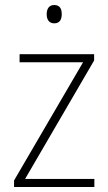

<svg xmlns="http://www.w3.org/2000/svg" viewBox="-20 -745 432 765"><path d="M196 -725C174 -725 166 -708 166 -688C166 -668 175 -652 196 -652C218 -652 226 -667 226 -689C226 -709 219 -725 196 -725ZM356 0V-32H80L355 -504V-529H58V-497H311L36 -26V0Z"/></svg>

Font: Noto Sans Bengali SemiCondensed ExtraLight
Style: Regular
Weight: 200
Width: 4
Designer: Joana Ranito - Universal Thirst; Jelle Bosma - Monotype Design Team
Foundry: Universal Thirst ehf.
Version: Version 3.000